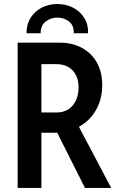

<svg xmlns="http://www.w3.org/2000/svg" viewBox="-20 -931 606 951"><path d="M149.4 -273.4V-374H262.2Q310.5 -374 339.8 -408.4Q369.1 -442.9 369.1 -498.5Q369.1 -551.3 339.6 -582.3Q310.1 -613.3 258.3 -613.3H149.4V-719.7H276.4Q337.4 -719.7 385 -694.3Q432.6 -668.9 459.5 -621.8Q486.3 -574.7 486.3 -509.8Q486.3 -442.4 457 -388.9Q427.7 -335.4 374 -304.4Q320.3 -273.4 247.6 -273.4ZM67.4 0V-719.7H185.1V0ZM400.9 0 254.4 -291.5 339.8 -361.8 530.8 0ZM263.7 -911.1Q305.2 -911.1 340.1 -893.8Q375 -876.5 396.2 -844Q417.5 -811.5 416.5 -766.1H345.2Q346.7 -805.7 321.5 -824.7Q296.4 -843.8 263.7 -843.8Q231.9 -843.8 206.5 -824.5Q181.2 -805.2 181.2 -766.1H111.3Q111.3 -811.5 132.3 -844Q153.3 -876.5 188 -893.8Q222.7 -911.1 263.7 -911.1Z"/></svg>

Font: Reddit Sans Condensed SemiBold
Style: Regular
Weight: 600
Designer: Stephen Hutchings
Foundry: Reddit
Version: Version 1.014